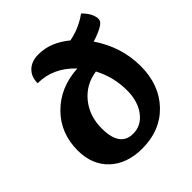

<svg xmlns="http://www.w3.org/2000/svg" viewBox="-224 -984 1167 1167"><g transform="rotate(-45 359.0 -401.0)"><path d="M333 25Q202 25 124 -48Q46 -121 46 -245Q46 -393 144 -491.5Q242 -590 397 -599Q296 -706 163 -706Q163 -762 197.5 -794.5Q232 -827 291 -827Q394 -827 488 -749Q515 -754 553 -767Q609 -789 649 -819Q682 -790 696 -751Q709 -717 692 -697Q675 -677 613 -654Q608 -652 598 -649Q588 -646 583 -644Q680 -501 680 -337Q680 -176 584 -75.5Q488 25 333 25ZM244 -236Q244 -78 357 -78Q427 -78 472 -138Q517 -198 517 -291Q517 -406 464 -506Q366 -492 305 -417.5Q244 -343 244 -236Z"/></g></svg>

Font: Lemonada
Style: Bold
Weight: 700
Designer: Mohamed Gaber (Arabic), Eduardo Tunni (Latin)
Foundry: Kief Type Foundry
Version: Version 4.004